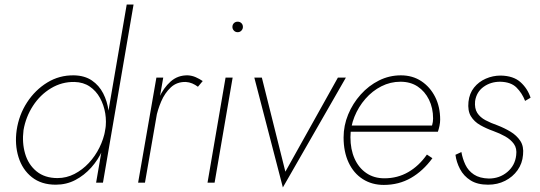

<svg xmlns="http://www.w3.org/2000/svg" viewBox="-20 -800 2364 841"><path d="M535 -780 401 0H431L565 -780ZM53 -230Q44 -167 61 -112Q78 -57 119.5 -24Q161 9 224 9Q271 9 310 -11.5Q349 -32 379.5 -66Q410 -100 429 -142.5Q448 -185 455 -230Q461 -272 455.5 -314Q450 -356 432 -391Q414 -426 382.5 -447.5Q351 -469 304 -470Q240 -471 187 -438.5Q134 -406 98.5 -351.5Q63 -297 53 -230ZM83 -230Q93 -288 124.5 -336.5Q156 -385 203.5 -413.5Q251 -442 306 -441Q345 -440 373 -421Q401 -402 418 -371Q435 -340 441 -303.5Q447 -267 441 -230Q434 -191 415.5 -153.5Q397 -116 369 -86Q341 -56 306 -38Q271 -20 232 -20Q176 -20 140 -49.5Q104 -79 90 -127Q76 -175 83 -230Z M695 -460H665L585 0H615ZM847 -420 868 -445Q853 -455 837 -462Q821 -469 803 -470Q759 -471 727.5 -443Q696 -415 676.5 -371Q657 -327 648 -281H663Q670 -318 686 -355.5Q702 -393 728.5 -417.5Q755 -442 794 -441Q809 -440 822 -434.5Q835 -429 847 -420Z M998 -682Q998 -673 1004.5 -666Q1011 -659 1021 -659Q1031 -659 1037.5 -666Q1044 -673 1044 -682Q1044 -692 1037.5 -698.5Q1031 -705 1021 -705Q1011 -705 1004.5 -698.5Q998 -692 998 -682ZM968 -460 889 0H920L999 -460Z M1094 -460 1219 21 1495 -460H1460L1230 -48L1127 -460Z M1661 10Q1727 10 1780 -20.5Q1833 -51 1874 -107L1850 -123Q1815 -73 1768 -46Q1721 -19 1664 -19Q1618 -19 1584.5 -42Q1551 -65 1533 -105.5Q1515 -146 1515 -199Q1515 -245 1532.5 -288.5Q1550 -332 1580.5 -367Q1611 -402 1650.5 -422Q1690 -442 1734 -442Q1778 -442 1809.5 -421Q1841 -400 1859 -363.5Q1877 -327 1877 -281Q1877 -266 1873 -252.5Q1869 -239 1864 -230L1878 -250H1508V-223H1898Q1902 -234 1905 -248.5Q1908 -263 1908 -276Q1908 -332 1886 -375.5Q1864 -419 1825.5 -444.5Q1787 -470 1736 -470Q1685 -470 1640 -447.5Q1595 -425 1560 -386Q1525 -347 1505 -298.5Q1485 -250 1485 -198Q1485 -135 1507 -88Q1529 -41 1569 -15.5Q1609 10 1661 10Z M2001 -134 1975 -122Q1979 -90 1995 -59.5Q2011 -29 2041 -10Q2071 9 2118 9Q2159 9 2192.5 -8Q2226 -25 2247 -54.5Q2268 -84 2271 -122Q2275 -159 2259 -183Q2243 -207 2216.5 -223Q2190 -239 2159 -251Q2130 -261 2106.5 -273.5Q2083 -286 2070.5 -305.5Q2058 -325 2061 -357Q2067 -397 2098 -419.5Q2129 -442 2171 -442Q2218 -441 2242.5 -416.5Q2267 -392 2280 -358L2304 -372Q2291 -412 2260 -440Q2229 -468 2173 -469Q2139 -469 2108 -455.5Q2077 -442 2056.5 -416.5Q2036 -391 2032 -354Q2028 -315 2042.5 -291Q2057 -267 2083.5 -252Q2110 -237 2141 -226Q2169 -216 2193 -202.5Q2217 -189 2231 -169.5Q2245 -150 2241 -120Q2236 -75 2202 -46.5Q2168 -18 2121 -18Q2081 -19 2056 -35.5Q2031 -52 2018.5 -78.5Q2006 -105 2001 -134Z"/></svg>

Font: Jost ExtraLight
Style: Italic
Weight: 250
Italic angle: -5°
Version: Version 3.710